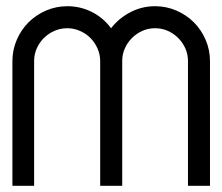

<svg xmlns="http://www.w3.org/2000/svg" viewBox="-20 -599 717 619"><path d="M197 -579Q239 -579 276 -560.5Q313 -542 338 -508Q364 -541 401 -560Q438 -579 480 -579Q516 -579 548.5 -565Q581 -551 605 -527Q629 -503 643 -470.5Q657 -438 657 -402V0H586V-402Q586 -424 577.5 -443Q569 -462 554.5 -476.5Q540 -491 521 -499.5Q502 -508 480 -508Q458 -508 439 -499.5Q420 -491 405.5 -476.5Q391 -462 382.5 -443Q374 -424 374 -402V0H303V-402Q303 -423 294.5 -442.5Q286 -462 271.5 -476.5Q257 -491 237.5 -499.5Q218 -508 197 -508Q175 -508 155.5 -499.5Q136 -491 121.5 -476.5Q107 -462 98.5 -443Q90 -424 90 -402V0H20V-402Q20 -438 34 -470.5Q48 -503 72 -527Q96 -551 128.5 -565Q161 -579 197 -579Z"/></svg>

Font: Googee
Style: Regular
Weight: 400
Designer: Peter Wiegel
Foundry: CATFonts Peter Wiegel
Version: 1.000